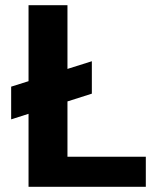

<svg xmlns="http://www.w3.org/2000/svg" viewBox="-20 -720 631 740"><path d="M23 -260V-386L334 -484V-359ZM90 0V-700H240V-116H542V0Z"/></svg>

Font: DM Sans 16pt Black
Style: Regular
Weight: 900
Version: Version 4.004;gftools[0.9.30]